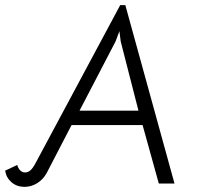

<svg xmlns="http://www.w3.org/2000/svg" viewBox="-37 -713 783 746"><path d="M-17 -50 30 -72Q33 -60 41 -51.5Q49 -43 60 -43Q72 -43 81.5 -51.5Q91 -60 101 -79L430 -693H450L641 0H580L517 -227H241L144 -40Q130 -15 107 -1Q84 13 59 13Q28 13 7.5 -5Q-13 -23 -17 -50ZM501 -283 432 -552 427 -592 412 -552 272 -283Z"/></svg>

Font: Bellota
Style: Italic
Weight: 400
Italic angle: -7.5°
Designer: Kemie Guaida
Foundry: Kemie Guaida
Version: Version 4.001